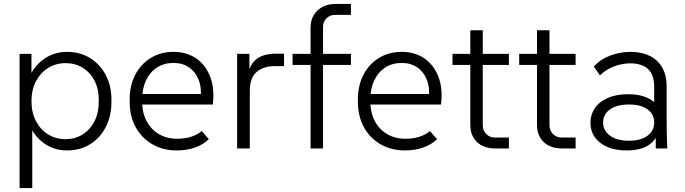

<svg xmlns="http://www.w3.org/2000/svg" viewBox="-20 -750 3462 970"><path d="M79 200V-478H139V-346L128 -359Q153 -418 203.5 -453Q254 -488 319 -488Q384 -488 434.5 -457Q485 -426 514 -371.5Q543 -317 543 -246V-237Q543 -164 514.5 -108.5Q486 -53 435.5 -21.5Q385 10 319 10Q255 10 205.5 -24Q156 -58 131 -115L143 -129V200ZM311 -47Q360 -47 398 -71Q436 -95 457.5 -137.5Q479 -180 479 -237V-246Q479 -301 457.5 -342.5Q436 -384 398 -407.5Q360 -431 311 -431Q262 -431 223 -406.5Q184 -382 161.5 -339Q139 -296 139 -239Q139 -182 161.5 -138.5Q184 -95 223 -71Q262 -47 311 -47Z M873 10Q803 10 749 -21.5Q695 -53 665 -108.5Q635 -164 635 -237V-247Q635 -317 662.5 -371Q690 -425 740.5 -456.5Q791 -488 856 -488Q923 -488 971 -455Q1019 -422 1042 -362Q1065 -302 1055 -222H681V-275H1021L993 -247Q1000 -304 984 -345.5Q968 -387 935 -409.5Q902 -432 857 -432Q808 -432 772.5 -408.5Q737 -385 717.5 -343.5Q698 -302 698 -247V-237Q698 -182 720 -139.5Q742 -97 782 -73Q822 -49 876 -49Q914 -49 945.5 -59Q977 -69 999 -88L1035 -47Q1008 -20 966 -5Q924 10 873 10Z M1178 0V-478H1240V-364L1230 -365Q1239 -411 1259.5 -435.5Q1280 -460 1309.5 -469.5Q1339 -479 1374 -479H1415V-416H1369Q1310 -416 1276 -386Q1242 -356 1242 -290V0Z M1549 0V-609Q1549 -664 1584 -697Q1619 -730 1674 -730H1753V-675H1674Q1647 -675 1629.5 -657.5Q1612 -640 1612 -614V0ZM1458 -422V-478H1753V-422Z M2026 10Q1956 10 1902 -21.5Q1848 -53 1818 -108.5Q1788 -164 1788 -237V-247Q1788 -317 1815.5 -371Q1843 -425 1893.5 -456.5Q1944 -488 2009 -488Q2076 -488 2124 -455Q2172 -422 2195 -362Q2218 -302 2208 -222H1834V-275H2174L2146 -247Q2153 -304 2137 -345.5Q2121 -387 2088 -409.5Q2055 -432 2010 -432Q1961 -432 1925.5 -408.5Q1890 -385 1870.5 -343.5Q1851 -302 1851 -247V-237Q1851 -182 1873 -139.5Q1895 -97 1935 -73Q1975 -49 2029 -49Q2067 -49 2098.5 -59Q2130 -69 2152 -88L2188 -47Q2161 -20 2119 -5Q2077 10 2026 10Z M2480 0Q2456 0 2433.5 -7Q2411 -14 2393.5 -29Q2376 -44 2366 -66.5Q2356 -89 2356 -121V-597H2419V-117Q2419 -90 2437 -72.5Q2455 -55 2480 -55H2551V0ZM2266 -422V-478H2551V-422Z M2817 0Q2793 0 2770.5 -7Q2748 -14 2730.5 -29Q2713 -44 2703 -66.5Q2693 -89 2693 -121V-597H2756V-117Q2756 -90 2774 -72.5Q2792 -55 2817 -55H2888V0ZM2603 -422V-478H2888V-422Z M3293 0 3292 -174 3285 -193V-310Q3285 -372 3254 -401Q3223 -430 3164 -430Q3125 -430 3083.5 -415Q3042 -400 3011 -369L2980 -414Q3014 -451 3063.5 -469.5Q3113 -488 3166 -488Q3220 -488 3261 -468.5Q3302 -449 3325 -410Q3348 -371 3348 -311V-159Q3348 -119 3348.5 -79.5Q3349 -40 3351 0ZM3146 10Q3062 10 3012.5 -28.5Q2963 -67 2963 -130Q2963 -171 2985 -203.5Q3007 -236 3050 -255Q3093 -274 3153 -274Q3236 -274 3281.5 -237Q3327 -200 3327 -139H3315Q3315 -69 3273 -29.5Q3231 10 3146 10ZM3158 -39Q3218 -39 3251.5 -64.5Q3285 -90 3285 -131Q3285 -173 3251.5 -197.5Q3218 -222 3157 -222Q3097 -222 3062 -197.5Q3027 -173 3027 -131Q3027 -90 3062 -64.5Q3097 -39 3158 -39Z"/></svg>

Font: SUSE Thin Light
Style: Regular
Weight: 300
Version: Version 1.000